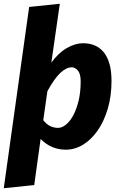

<svg xmlns="http://www.w3.org/2000/svg" viewBox="-32 -779 644 1021"><path d="M241 -446Q278 -497 322.5 -523Q367 -549 411 -549Q444 -549 471.5 -537.5Q499 -526 519 -502Q539 -478 550 -440Q561 -402 561 -349Q561 -268 541 -200.5Q521 -133 487 -84.5Q453 -36 409.5 -9.5Q366 17 318 17Q240 17 184 -40L150 205L-12 222L123 -742L286 -759ZM277 -99Q297 -99 318.5 -116Q340 -133 357.5 -165.5Q375 -198 386 -243.5Q397 -289 397 -346Q397 -386 382.5 -403.5Q368 -421 349 -421Q321 -421 289.5 -392Q258 -363 220 -294L198 -140Q215 -118 235 -108.5Q255 -99 277 -99Z"/></svg>

Font: Szlgxwxxxixliatcpuztgldltzi
Style: Regular
Weight: 700
Italic angle: -8°
Designer: Carrois Corporate & Edenspiekermann
Foundry: Carrois Corporate GbR & Edenspiekermann AG
Version: Version 2.001